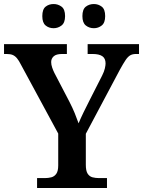

<svg xmlns="http://www.w3.org/2000/svg" viewBox="-22 -933 710 953"><path d="M162 0V-49H200Q218 -49 233 -53Q248 -57 257.5 -70.5Q267 -84 267 -112V-270L82 -612Q72 -632 62.5 -643.5Q53 -655 41.5 -660Q30 -665 11 -665H-2V-714H310V-665H286Q257 -665 244.5 -653.5Q232 -642 232 -625Q232 -612 237 -597.5Q242 -583 248 -571L322 -429Q338 -398 349 -371Q360 -344 368 -321Q378 -345 393 -376Q408 -407 425 -440L485 -558Q495 -578 498.5 -593.5Q502 -609 502 -618Q502 -643 486 -654Q470 -665 438 -665H413V-714H668V-665H652Q636 -665 624.5 -658.5Q613 -652 601.5 -635Q590 -618 573 -587L404 -269V-115Q404 -85 413 -71Q422 -57 437 -53Q452 -49 470 -49H509V0ZM444 -793Q421 -793 404 -806.5Q387 -820 387 -853Q387 -887 404 -900Q421 -913 444 -913Q466 -913 483 -900Q500 -887 500 -853Q500 -820 483 -806.5Q466 -793 444 -793ZM244 -793Q221 -793 204.5 -806.5Q188 -820 188 -853Q188 -887 204.5 -900Q221 -913 244 -913Q266 -913 283.5 -900Q301 -887 301 -853Q301 -820 283.5 -806.5Q266 -793 244 -793Z"/></svg>

Font: Noto Serif Armenian SemiBold
Style: Regular
Weight: 600
Version: Version 2.007